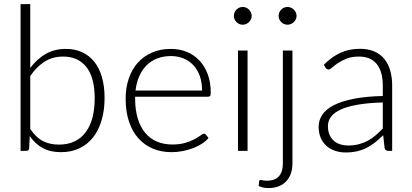

<svg xmlns="http://www.w3.org/2000/svg" viewBox="-20 -748 2042 952"><path d="M82 0V-727.5H130V-411Q162.5 -455 206 -480.2Q249.5 -505.5 307 -505.5Q352 -505.5 387.5 -489Q423 -472.5 447.8 -441.5Q472.5 -410.5 485.5 -365.2Q498.5 -320 498.5 -262.5Q498.5 -202 484 -152.2Q469.5 -102.5 441.8 -67.2Q414 -32 374 -12.8Q334 6.5 282.5 6.5Q229.5 6.5 192 -13.8Q154.5 -34 127.5 -73.5L124.5 -12.5Q123 0 111 0ZM293.5 -467.5Q240 -467.5 200.5 -442Q161 -416.5 130 -371V-108.5Q159 -65.5 193.5 -48.2Q228 -31 272 -31Q316.5 -31 349.8 -47Q383 -63 405.2 -92.8Q427.5 -122.5 438.5 -165Q449.5 -207.5 449.5 -260.5Q449.5 -363.5 408.5 -415.5Q367.5 -467.5 293.5 -467.5Z M827.5 -505.5Q869.5 -505.5 905.5 -491Q941.5 -476.5 968 -448.8Q994.5 -421 1009.8 -380.5Q1025 -340 1025 -287.5Q1025 -276.5 1022 -272.5Q1019 -268.5 1012 -268.5H650V-259Q650 -203 663 -160.5Q676 -118 700 -89.2Q724 -60.5 758 -46Q792 -31.5 834 -31.5Q871.5 -31.5 899 -39.8Q926.5 -48 945.2 -58.2Q964 -68.5 975 -76.8Q986 -85 991 -85Q997.5 -85 1001 -80L1014 -64Q1002 -49 982.2 -36Q962.5 -23 938.2 -13.8Q914 -4.5 886.2 1Q858.5 6.5 830.5 6.5Q779.5 6.5 737.5 -11.2Q695.5 -29 665.5 -63Q635.5 -97 619.2 -146.2Q603 -195.5 603 -259Q603 -312.5 618.2 -357.8Q633.5 -403 662.2 -435.8Q691 -468.5 732.8 -487Q774.5 -505.5 827.5 -505.5ZM828 -470Q789.5 -470 759 -458Q728.5 -446 706.2 -423.5Q684 -401 670.2 -369.5Q656.5 -338 652 -299H982Q982 -339 970.8 -370.8Q959.5 -402.5 939 -424.5Q918.5 -446.5 890.2 -458.2Q862 -470 828 -470Z M1207.5 -497.5V0H1160V-497.5ZM1228 -669Q1228 -660 1224.2 -652.2Q1220.5 -644.5 1214.5 -638.5Q1208.5 -632.5 1200.5 -629Q1192.5 -625.5 1183.5 -625.5Q1174.5 -625.5 1166.5 -629Q1158.5 -632.5 1152.5 -638.5Q1146.5 -644.5 1143 -652.2Q1139.5 -660 1139.5 -669Q1139.5 -678 1143 -686.2Q1146.5 -694.5 1152.5 -700.5Q1158.5 -706.5 1166.5 -710Q1174.5 -713.5 1183.5 -713.5Q1192.5 -713.5 1200.5 -710Q1208.5 -706.5 1214.5 -700.5Q1220.5 -694.5 1224.2 -686.2Q1228 -678 1228 -669Z M1430 -497.5V63.5Q1430 89.5 1422.5 111.5Q1415 133.5 1400.2 149.8Q1385.5 166 1363.2 175.2Q1341 184.5 1311 184.5Q1296.5 184.5 1285 182Q1273.5 179.5 1262.5 174L1265 150Q1266.5 145.5 1269 144.8Q1271.5 144 1275.8 144.8Q1280 145.5 1286.5 146.8Q1293 148 1303 148Q1343.5 148 1363 126Q1382.5 104 1382.5 63.5V-497.5ZM1450.5 -669Q1450.5 -660 1446.8 -652.2Q1443 -644.5 1436.8 -638.5Q1430.5 -632.5 1422.5 -629Q1414.5 -625.5 1405.5 -625.5Q1396.5 -625.5 1388.5 -629Q1380.5 -632.5 1374.5 -638.5Q1368.5 -644.5 1365 -652.2Q1361.5 -660 1361.5 -669Q1361.5 -678 1365 -686.2Q1368.5 -694.5 1374.5 -700.5Q1380.5 -706.5 1388.5 -710Q1396.5 -713.5 1405.5 -713.5Q1414.5 -713.5 1422.5 -710Q1430.5 -706.5 1436.8 -700.5Q1443 -694.5 1446.8 -686.2Q1450.5 -678 1450.5 -669Z M1905.5 0Q1890.5 0 1887 -14L1880 -77.5Q1859.5 -57.5 1839.2 -41.5Q1819 -25.5 1797 -14.5Q1775 -3.5 1749.5 2.2Q1724 8 1693.5 8Q1668 8 1644 0.5Q1620 -7 1601.2 -22.5Q1582.5 -38 1571.2 -62.2Q1560 -86.5 1560 -120.5Q1560 -152 1578 -179Q1596 -206 1634.5 -226Q1673 -246 1733.2 -258Q1793.5 -270 1878 -272V-324Q1878 -393 1848.2 -430.2Q1818.5 -467.5 1760 -467.5Q1724 -467.5 1698.8 -457.5Q1673.5 -447.5 1656 -435.5Q1638.5 -423.5 1627.5 -413.5Q1616.5 -403.5 1609 -403.5Q1603.5 -403.5 1600 -406Q1596.5 -408.5 1594 -412.5L1585.5 -427Q1624.5 -466 1667.5 -486Q1710.5 -506 1765 -506Q1805 -506 1835 -493.2Q1865 -480.5 1884.8 -456.8Q1904.5 -433 1914.5 -399.2Q1924.5 -365.5 1924.5 -324V0ZM1705.5 -26.5Q1734.5 -26.5 1758.8 -32.8Q1783 -39 1803.8 -50.2Q1824.5 -61.5 1842.5 -77Q1860.5 -92.5 1878 -110.5V-240Q1807 -238 1755.5 -229.2Q1704 -220.5 1670.8 -205.5Q1637.5 -190.5 1621.8 -169.8Q1606 -149 1606 -122.5Q1606 -97.5 1614.2 -79.2Q1622.5 -61 1636.2 -49.2Q1650 -37.5 1668 -32Q1686 -26.5 1705.5 -26.5Z"/></svg>

Font: Lato Light
Style: Regular
Weight: 300
Designer: Lukasz Dziedzic
Foundry: tyPoland Lukasz Dziedzic
Version: Version 2.007; 2014-02-27